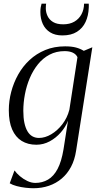

<svg xmlns="http://www.w3.org/2000/svg" viewBox="-20 -778 538 1046"><path d="M394.5 43.5Q387 93 367 130.8Q347 168.5 316.5 194.5Q286 220.5 246.8 234Q207.5 247.5 162 247.5Q144.5 247.5 119.5 244.8Q94.5 242 71 235.8Q47.5 229.5 33 220.5L59 150.5Q70 166 88.5 181.8Q107 197.5 129 208Q151 218.5 172.5 218.5Q210.5 218.5 241.5 200.5Q272.5 182.5 293.8 142.2Q315 102 326 35.5L350.5 -120.5Q337.5 -86.5 311.2 -56.5Q285 -26.5 250.8 -8Q216.5 10.5 178 10.5Q132 10.5 98.2 -10.2Q64.5 -31 46.2 -72.8Q28 -114.5 28 -177.5Q28 -227.5 41 -277.2Q54 -327 79 -371.8Q104 -416.5 141 -451Q178 -485.5 226.5 -505.5Q275 -525.5 334.5 -525.5Q370 -525.5 393.5 -519.2Q417 -513 436.5 -501L483 -520.5ZM402 -466.5Q394.5 -482.5 376.8 -491Q359 -499.5 332 -499.5Q286.5 -499.5 250 -480.2Q213.5 -461 186.8 -427.8Q160 -394.5 142.2 -352.5Q124.5 -310.5 115.8 -264.5Q107 -218.5 107 -174.5Q107 -136 113 -108.2Q119 -80.5 130 -62.2Q141 -44 156.8 -35.2Q172.5 -26.5 192.5 -26.5Q225.5 -26.5 259.2 -46.5Q293 -66.5 319.8 -101.2Q346.5 -136 358 -180.5ZM320 -585Q280 -585 253.2 -601.8Q226.5 -618.5 213.2 -647.5Q200 -676.5 200 -712.5Q200 -728.5 202 -739Q204 -749.5 206.5 -758H231.5Q231 -755 230.2 -749.8Q229.5 -744.5 229.5 -733Q229.5 -711 239 -690.8Q248.5 -670.5 269.2 -658Q290 -645.5 324.5 -645.5Q360 -645.5 385 -660Q410 -674.5 423.8 -700Q437.5 -725.5 438 -758H463.5Q463.5 -753.5 463.8 -748.8Q464 -744 463.5 -736Q462 -692.5 446.2 -658.5Q430.5 -624.5 399.2 -604.8Q368 -585 320 -585Z"/></svg>

Font: Merriweather 120pt Light
Style: Italic
Weight: 300
Italic angle: -7.8°
Version: Version 2.101